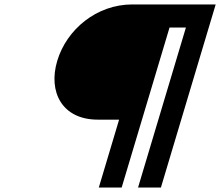

<svg xmlns="http://www.w3.org/2000/svg" viewBox="-20 -845 992 865"><path d="M601.9 0H704.9L951.7 -825H575.9C414.9 -825 280.1 -712 237.9 -571C196 -431 259.6 -306 420.6 -306H516.6L425.1 0H528.1L743.8 -721H817.6Z"/></svg>

Font: Hussar
Style: BdSuprExtOblThree
Weight: 700
Foundry: Cannot Into Space Fonts
Version: Version 2.00